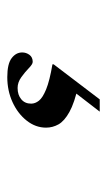

<svg xmlns="http://www.w3.org/2000/svg" viewBox="100 -160 300 540"><g transform="rotate(90 250.0 110.0)"><path d="M197 239.5Q159.5 239.5 143.5 227.2Q127.5 215 127.5 197.5Q127.5 186.5 134.2 177.2Q141 168 154 168Q160.5 168 171.5 178.8Q182.5 189.5 197 200Q211.5 210.5 227.5 210.5Q247 210.5 259.2 200.2Q271.5 190 271.5 172.5Q271.5 161 263.2 150.5Q255 140 231.2 130.2Q207.5 120.5 161 112.5V109L259.5 -20.5H294L204.5 95.5L220 39.5Q269.5 50.5 295 64.8Q320.5 79 329.8 95.5Q339 112 339 130.5Q339 160 319.2 185Q299.5 210 267.2 224.8Q235 239.5 197 239.5Z"/></g></svg>

Font: Newsreader 60pt
Style: Bold
Weight: 700
Designer: Hugues Gentile
Foundry: Production Type
Version: Version 1.003